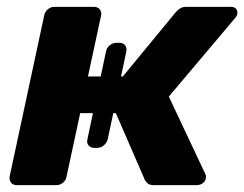

<svg xmlns="http://www.w3.org/2000/svg" viewBox="-20 -540 712 560"><path d="M28.6 0Q18 0 12.3 -7.2Q6.5 -14.5 8.1 -25.1L108.9 -494.9Q110.9 -505.5 119.4 -512.8Q128 -520 138.6 -520H254.4Q265 -520 270.9 -512.8Q276.9 -505.5 274.9 -494.9L236.5 -316.9H338.2L492.1 -503.8Q496.6 -509.3 504.1 -514.6Q511.5 -520 523 -520H653.9Q663.5 -520 668.4 -514.3Q673.4 -508.6 672.1 -499.8Q671.5 -493.6 664.5 -485.9L472.4 -258.3L578.5 -33.2Q579.9 -30.5 580.6 -27.5Q581.2 -24.5 580.2 -20.2Q579.2 -11.4 571.4 -5.7Q563.5 0 553.9 0H428.4Q417.5 0 411.6 -4.4Q405.6 -8.9 402.2 -15.9L317.9 -210H213.9L174.1 -25.1Q172.5 -14.5 163.7 -7.2Q155 0 144.4 0ZM254.5 -108.8Q243.9 -108.8 238.1 -116Q232.4 -123.3 235 -133.9L289.2 -390.1Q291.2 -400.7 300.1 -408Q309 -415.2 319.6 -415.2H328.6Q339.2 -415.2 344.9 -408Q350.5 -400.7 348.5 -390.1L294.2 -133.9Q291.6 -123.3 282.9 -116Q274.1 -108.8 263.5 -108.8Z"/></svg>

Font: Rubik Light
Style: Italic
Weight: 300
Italic angle: -12°
Designer: Hubert and Fischer
Foundry: Hubert and Fischer
Version: Version 2.300;gftools[0.9.30]